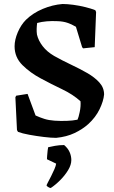

<svg xmlns="http://www.w3.org/2000/svg" viewBox="-20 -678 571 961"><path d="M261 12Q236 12 199 7.5Q162 3 126.5 -3.5Q91 -10 70 -18L65 -27L57 -191L61 -199L118 -208L158 -100Q180 -90 202 -83Q224 -76 253 -74Q283 -72 313.5 -73Q344 -74 368 -79Q373 -89 379 -117.5Q385 -146 383 -171Q346 -205 290.5 -231.5Q235 -258 185 -285Q132 -313 92.5 -352Q53 -391 53 -446Q53 -479 69 -516.5Q85 -554 110 -579Q145 -613 194 -633.5Q243 -654 293 -658Q316 -658 346.5 -654Q377 -650 407 -642.5Q437 -635 457 -627L461 -618L454 -442L396 -436L391 -442L360 -544Q338 -557 317 -564Q296 -571 269 -572Q210 -575 166 -563Q164 -549 163.5 -534Q163 -519 165 -505Q172 -475 193.5 -447Q215 -419 251 -398Q292 -375 335.5 -354.5Q379 -334 416.5 -312.5Q454 -291 477.5 -265Q501 -239 501 -205Q498 -172 478.5 -131.5Q459 -91 422 -57Q393 -31 353 -12Q313 7 261 12ZM234 263Q229 263 221 258Q213 253 213 250Q213 248 220 234.5Q227 221 236 203.5Q245 186 252.5 168.5Q260 151 261 141L215 119Q215 114 216 101Q217 88 218.5 75Q220 62 221 59Q233 56 255 52Q277 48 301 48Q320 64 328.5 83.5Q337 103 337 123Q337 147 321 173.5Q305 200 281 224Q257 248 234 263Z"/></svg>

Font: Labrada SemiBold
Style: Regular
Weight: 600
Designer: Mercedes Jáuregui
Foundry: Omnibus-Type Team
Version: Version 1.000; ttfautohint (v1.8.4.7-5d5b)